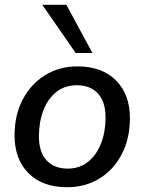

<svg xmlns="http://www.w3.org/2000/svg" viewBox="-20 -775 605 804"><path d="M261 9Q158 9 99.5 -49.5Q41 -108 41 -208Q41 -293 75 -358Q109 -423 168.5 -460Q228 -497 304 -497Q407 -497 465.5 -438.5Q524 -380 524 -280Q524 -195 490 -129.5Q456 -64 396.5 -27.5Q337 9 261 9ZM263 -69Q314 -69 349.5 -98Q385 -127 403.5 -175.5Q422 -224 422 -283Q422 -349 390 -383.5Q358 -418 302 -418Q251 -418 215.5 -389.5Q180 -361 161.5 -312.5Q143 -264 143 -204Q143 -138 175 -103.5Q207 -69 263 -69ZM297 -553 157 -755H258L367 -553Z"/></svg>

Font: Nunito Sans SemiBold
Style: Italic
Weight: 600
Italic angle: -9°
Designer: Vernon Adams
Foundry: Vernon Adams
Version: Version 3.006; ttfautohint (v1.8.3)